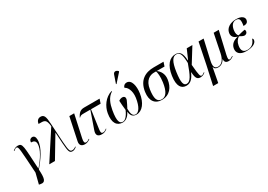

<svg xmlns="http://www.w3.org/2000/svg" viewBox="18 -1903 4534 3243"><g transform="rotate(-30 2285.5 -282.0)"><path d="M166 215C269 237 278 161 269 -11C370 -130 503 -306 503 -455C503 -517 479 -543 443 -543C412 -543 383 -520 383 -474C436 -474 469 -454 469 -397C469 -292 382 -156 272 -29H270C244 -478 254 -539 160 -539C123 -539 93 -526 61 -497L66 -489C94 -512 110 -522 124 -522C167 -522 164 -459 194 5L142 210Z M465 0H576L821 -409H824L837 -197C849 -26 860 6 920 6C948 6 979 -11 999 -32L995 -41C975 -25 951 -11 924 -11C878 -11 867 -34 854 -206L831 -586C823 -722 806 -770 737 -770C681 -770 655 -725 649 -681C763 -681 800 -689 816 -540Z M1162 9C1205 9 1241 -13 1264 -31L1259 -39C1238 -25 1216 -10 1193 -10C1160 -10 1151 -35 1166 -104L1260 -536H1166L1074 -99C1057 -20 1101 9 1162 9Z M1491 6C1531 6 1557 -2 1600 -36L1595 -44C1567 -21 1543 -11 1524 -11C1487 -11 1483 -34 1490 -89L1541 -453H1728L1756 -536H1457C1376 -536 1346 -499 1305 -427L1312 -424C1337 -450 1353 -453 1408 -453H1528L1411 -118C1380 -31 1417 6 1491 6Z M2127 -606 2268 -764 2270 -776C2239 -810 2190 -818 2172 -766L2118 -610ZM1896 10C1955 10 2017 -34 2050 -113C2059 -32 2092 10 2167 10C2277 10 2366 -104 2390 -274C2409 -407 2382 -544 2286 -544C2247 -544 2217 -521 2212 -482C2253 -469 2314 -384 2294 -242C2270 -74 2210 -1 2155 -1C2096 -1 2078 -52 2076 -153C2097 -194 2128 -251 2141 -285C2158 -335 2139 -363 2094 -363C2078 -363 2049 -356 2026 -337C2027 -283 2034 -222 2041 -151C1994 -44 1946 -1 1903 -1C1848 -1 1808 -45 1846 -260C1865 -369 1904 -480 1998 -536L1994 -546C1857 -504 1773 -375 1752 -254C1720 -74 1786 10 1896 10Z M2661 10C2814 10 2895 -102 2914 -241C2929 -343 2884 -414 2825 -457H2977L3003 -536H2812C2650 -536 2508 -464 2478 -249C2456 -88 2521 10 2661 10ZM2664 0C2568 0 2547 -83 2570 -246C2594 -414 2695 -457 2771 -457H2812C2824 -425 2835 -345 2820 -240C2797 -76 2744 0 2664 0Z M3140 10C3226 10 3277 -58 3316 -147H3320C3326 -34 3348 6 3415 6C3459 6 3489 -16 3509 -32L3504 -41C3491 -30 3464 -11 3445 -11C3418 -11 3406 -35 3389 -251L3566 -536H3456L3376 -352H3370C3363 -505 3316 -546 3238 -546C3123 -546 3035 -450 3007 -257C2980 -65 3040 10 3140 10ZM3158 -16C3096 -16 3077 -85 3104 -276C3131 -470 3181 -536 3250 -536C3317 -536 3345 -480 3348 -312C3275 -106 3230 -16 3158 -16Z M3523 239H3623L3676 -44H3678C3686 -7 3710 10 3758 10C3816 10 3858 -22 3889 -75H3891C3886 -21 3909 6 3964 6C4004 6 4036 -13 4060 -32L4056 -41C4033 -24 4009 -11 3994 -11C3971 -11 3964 -31 3980 -103L4080 -536H3981L3908 -176C3884 -60 3829 -2 3762 -2C3691 -2 3676 -58 3700 -160L3785 -536H3686L3603 -126Z M4307 10C4435 10 4501 -35 4509 -85C4513 -102 4507 -119 4494 -125C4459 -25 4399 0 4330 0C4248 0 4222 -56 4238 -140C4248 -204 4281 -245 4321 -271C4355 -251 4387 -235 4411 -234C4437 -234 4464 -251 4468 -280C4471 -295 4468 -310 4458 -319C4429 -314 4382 -304 4325 -288C4303 -303 4288 -346 4299 -409C4315 -500 4360 -536 4412 -536C4482 -536 4495 -498 4475 -382C4537 -382 4563 -404 4570 -444C4579 -494 4537 -546 4421 -546C4304 -546 4220 -489 4206 -405C4194 -339 4232 -292 4300 -277V-276C4216 -257 4157 -215 4143 -136C4129 -57 4176 10 4307 10Z"/></g></svg>

Font: Noto Serif Display SemiCondensed
Style: Italic
Weight: 400
Width: 4
Italic angle: -12°
Designer: Monotype Design Team
Foundry: Monotype Imaging Inc.
Version: Version 2.009